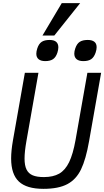

<svg xmlns="http://www.w3.org/2000/svg" viewBox="-20 -1188 660 1216"><path d="M50.5 -184.5Q50.5 -233 62 -299L137.5 -727H223.5L147.5 -295.5Q135.5 -228 135.5 -184Q135.5 -139.5 148.2 -114Q161 -88.5 187.5 -77.5Q214 -66.5 258 -66.5Q316.5 -66.5 354.8 -88.2Q393 -110 417.8 -161Q442.5 -212 458.5 -301.5L533.5 -727H620.5L544 -293Q524 -179 493.2 -115.2Q462.5 -51.5 406.5 -21.8Q350.5 8 255 8Q149 8 99.8 -38Q50.5 -84 50.5 -184.5ZM210 -847.5Q210 -862.5 216 -881Q225.5 -910.5 243.8 -922.8Q262 -935 294 -935Q322 -935 335.8 -923Q349.5 -911 349.5 -888.5Q349.5 -873.5 343.5 -854.5Q334 -825.5 315.8 -813.2Q297.5 -801 266.5 -801Q239 -801 224.5 -813Q210 -825 210 -847.5ZM450.5 -848.5Q450.5 -863 456.5 -881Q466.5 -911 485 -923Q503.5 -935 536 -935Q563 -935 577.5 -923.5Q592 -912 592 -889Q592 -873.5 585.5 -854.5Q575.5 -825.5 557.5 -813.2Q539.5 -801 508 -801Q479.5 -801 465 -813.2Q450.5 -825.5 450.5 -848.5ZM249 -963 371 -1168H487.5L324 -963Z"/></svg>

Font: JuliaMono
Style: Italic
Weight: 400
Italic angle: -9°
Monospace: yes
Designer: cormullion
Foundry: corm
Version: Version 0.057; ttfautohint (v1.8.4)